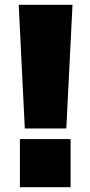

<svg xmlns="http://www.w3.org/2000/svg" viewBox="-20 -785 379 805"><path d="M58.5 -765H284L258 -246.5H84ZM63.5 -202H276V0H63.5Z"/></svg>

Font: Hepta Slab ExtraBold
Style: Regular
Weight: 800
Designer: Michael LaGattuta
Foundry: Michael LaGattuta
Version: Version 1.102